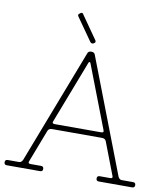

<svg xmlns="http://www.w3.org/2000/svg" viewBox="-107 -996 938 1077"><g transform="rotate(10 362.0 -457.5)"><path d="M347 -762 257 -890Q253 -894 253 -900Q253 -905 261 -910Q266 -915 271 -915Q278 -915 282 -906L371 -779Q375 -775 375 -769Q375 -763 368 -759Q362 -756 358 -756Q352 -756 347 -762ZM505 -289 368 -645Q366 -651 362 -651Q358 -651 356 -645L219 -289Q212 -274 230 -274H494Q512 -274 505 -289ZM599 -45 528 -230Q522 -244 504 -244H220Q202 -244 196 -230L125 -45Q118 -30 135 -30H195Q210 -30 210 -15Q210 0 195 0H5Q-10 0 -10 -15Q-10 -30 5 -30H70Q82 -30 90 -45L340 -695Q344 -710 362 -710Q380 -710 384 -695L634 -45Q642 -30 654 -30H719Q734 -30 734 -15Q734 0 719 0H529Q514 0 514 -15Q514 -30 529 -30H589Q606 -30 599 -45Z"/></g></svg>

Font: ClassicType
Style: Regular
Weight: 400
Version: Version 1.004